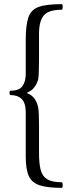

<svg xmlns="http://www.w3.org/2000/svg" viewBox="-20 -749 344 925"><path d="M277 156Q208 156 170.5 143.5Q133 131 118.5 98.5Q104 66 104 5V-208Q104 -252 85 -271.5Q66 -291 30 -291Q26 -291 26 -302Q26 -312 30 -312Q73 -312 88.5 -334.5Q104 -357 104 -393V-556Q104 -627 116.5 -664.5Q129 -702 166 -715.5Q203 -729 277 -729Q282 -729 282 -716Q282 -702 277 -702Q214 -702 191 -674.5Q168 -647 168 -586V-469Q168 -430 167 -404Q166 -378 164 -367Q158 -345 145 -328Q132 -311 111 -303V-300Q152 -285 164 -232Q166 -220 167 -197.5Q168 -175 168 -145V-11Q168 37 175.5 68Q183 99 206.5 114Q230 129 277 129Q282 129 282 143Q282 156 277 156Z"/></svg>

Font: Junicode Two Beta Condensed
Style: Italic
Weight: 400
Width: 3
Italic angle: -9°
Version: Version 1.053; ttfautohint (v1.8.4)